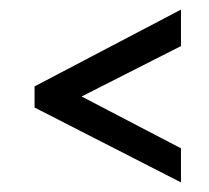

<svg xmlns="http://www.w3.org/2000/svg" viewBox="-20 -418 435 400"><path d="M357 -109V-38L52 -194V-238L357 -398V-322L150 -217Z"/></svg>

Font: Genos Thin SemiBold
Style: Regular
Weight: 600
Version: Version 1.010